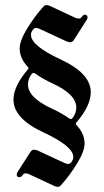

<svg xmlns="http://www.w3.org/2000/svg" viewBox="-20 -727 410 757"><path d="M33.2 -334Q33.2 -387.2 89.4 -452.6Q92.3 -456.1 92.3 -458.3Q92.3 -460.4 89.4 -463.4Q57.6 -497.6 57.6 -536.1Q57.6 -566.4 87.2 -614.7Q116.7 -663.1 150.9 -700.7Q156.7 -707 163.1 -707Q169.4 -707 176.8 -703.6L277.3 -656.7Q283.7 -653.8 291 -653.8Q298.3 -653.8 303.2 -661.4Q308.1 -668.9 314.5 -668.9Q325.2 -668.9 325.2 -657.7Q325.2 -653.8 322.3 -649.4L271.5 -569.8Q265.6 -560.5 257.6 -560.5Q249.5 -560.5 242.2 -564L134.8 -613.8Q128.4 -616.7 121.6 -616.7Q114.7 -616.7 108.4 -607.7Q102.1 -598.6 102.1 -589.4Q102.1 -546.9 220 -492.2Q337.9 -437.5 337.9 -363.3Q337.9 -310.5 281.7 -244.6Q278.8 -241.2 278.8 -239Q278.8 -236.8 281.7 -233.9Q313.5 -199.7 313.5 -161.1Q313.5 -130.9 283.9 -82.5Q254.4 -34.2 220.2 3.4Q214.4 9.8 208 9.8Q201.7 9.8 194.3 6.3L93.8 -40.5Q87.4 -43.5 80.3 -43.5Q73.2 -43.5 68.4 -35.9Q63.5 -28.3 56.6 -28.3Q45.9 -28.3 45.9 -39.6Q45.9 -43.5 48.8 -47.9L99.6 -127.4Q105.5 -136.7 113.5 -136.7Q121.6 -136.7 128.9 -133.3L236.3 -83.5Q242.7 -80.6 249.5 -80.6Q256.3 -80.6 262.7 -89.6Q269 -98.6 269 -107.9Q269 -150.4 151.1 -205.1Q33.2 -259.8 33.2 -334ZM90.3 -394Q90.3 -342.3 183.6 -299.3Q224.6 -280.3 251.5 -260.7Q255.9 -257.8 259.5 -257.8Q263.2 -257.8 266.1 -261.7Q280.8 -281.2 280.8 -303.2Q280.8 -355 187.5 -397.9Q146.5 -417 119.6 -436.5Q115.2 -439.5 111.6 -439.5Q107.9 -439.5 105 -435.5Q90.3 -416 90.3 -394Z"/></svg>

Font: UnifrakturMaguntia20
Style: Book
Weight: 400
Designer: j. 'mach' wust, Gerrit Ansmann, Georg Duffner, based on a font by Peter Wiegel, original typeface by Carl Albert Fahrenw
Version: Version 2017-03-19